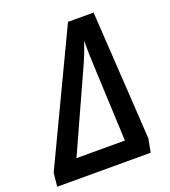

<svg xmlns="http://www.w3.org/2000/svg" viewBox="-164 -813 805 909"><g transform="rotate(-20 239.0 -358.0)"><path d="M-25 -68 283 -716H412L452 -67L439 0H-32ZM344 -96 327 -481Q324 -541 324 -606Q304 -544 275 -482L100 -96Z"/></g></svg>

Font: Noto Sans UI NarrowMedium
Style: Italic
Weight: 500
Width: 4
Italic angle: -12°
Designer: Monotype Design Team
Foundry: Monotype Imaging Inc.
Version: Version 1.001